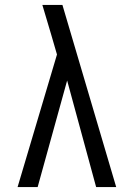

<svg xmlns="http://www.w3.org/2000/svg" viewBox="-20 -755 540 775"><path d="M132 0H51L210 -535L187 -614Q178 -644 169 -674.5Q160 -705 151 -735H232L449 0H368L251 -430Z"/></svg>

Font: Iosevka Custom
Style: Regular
Weight: 400
Monospace: yes
Designer: Belleve Invis
Foundry: Belleve Invis
Version: Version 32.5.0; ttfautohint (v1.8.4)